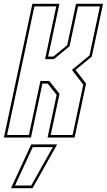

<svg xmlns="http://www.w3.org/2000/svg" viewBox="-40 -720 559 1005"><path d="M-19.5 0 129.5 -700H271L212 -424H239.5L312 -483.5L358 -700H499.5L440.5 -424L355.5 -354L410.5 -282.5L350.5 0H209L256.5 -223.5L209.5 -282.5H182L122 0ZM-3 -13.5H111.5L171.5 -296H218L271.5 -229L225.5 -13.5H340L396 -277L336.5 -354L428.5 -430L483 -686.5H368.5L324 -478L242.5 -410.5H196L254.5 -686.5H140ZM17.5 265 123.5 36H259L130.5 265ZM38.5 251H123.5L236.5 50H131.5Z"/></svg>

Font: Tourney Condensed Thin
Style: Italic
Weight: 100
Width: 3
Italic angle: -12°
Designer: Tyler Finck
Foundry: Etcetera Type Co
Version: Version 1.010; ttfautohint (v1.8.3)